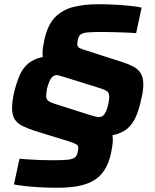

<svg xmlns="http://www.w3.org/2000/svg" viewBox="-20 -716 731 907"><path d="M252 171Q205 171 165 168.5Q125 166 94 162.5Q63 159 46 155L72 34Q88 35 113.5 37Q139 39 170 40Q201 41 233 41Q277 41 300 38.5Q323 36 333.5 28Q344 20 347 2Q348 -3 349 -8Q350 -13 350 -17Q350 -28 341.5 -33.5Q333 -39 309 -47L144 -98Q110 -109 86 -121Q62 -133 49.5 -152.5Q37 -172 37 -206Q37 -220 39 -236.5Q41 -253 45 -273Q57 -323 72 -358.5Q87 -394 113.5 -416Q140 -438 182 -447Q182 -451 181.5 -455.5Q181 -460 181 -464Q181 -478 183.5 -495Q186 -512 190 -530Q206 -601 241.5 -636Q277 -671 328.5 -683.5Q380 -696 443 -696Q490 -696 530.5 -693.5Q571 -691 601.5 -687.5Q632 -684 649 -680L623 -559Q607 -561 580.5 -562Q554 -563 523 -564Q492 -565 461 -565Q419 -565 395.5 -563Q372 -561 361.5 -553.5Q351 -546 348 -529Q347 -522 346 -517Q345 -512 345 -507Q345 -499 349 -494.5Q353 -490 362.5 -486Q372 -482 389 -477L554 -424Q586 -414 609 -402Q632 -390 644.5 -370.5Q657 -351 657 -317Q657 -304 655 -287.5Q653 -271 648 -251Q638 -202 622.5 -166Q607 -130 581 -108Q555 -86 511 -77Q512 -72 512.5 -66.5Q513 -61 513 -55Q513 -41 510.5 -26Q508 -11 505 5Q494 58 471 91Q448 124 415 141Q382 158 340.5 164.5Q299 171 252 171ZM448 -163Q459 -163 467.5 -170.5Q476 -178 482 -192.5Q488 -207 492 -227Q494 -236 495 -244.5Q496 -253 496 -260Q496 -276 487 -283.5Q478 -291 457 -298L287 -351Q273 -355 263.5 -358Q254 -361 247 -361Q236 -361 227.5 -353Q219 -345 213 -331Q207 -317 202 -297Q201 -288 199.5 -279.5Q198 -271 198 -264Q198 -248 207 -240.5Q216 -233 237 -226L407 -172Q420 -168 430.5 -165.5Q441 -163 448 -163Z"/></svg>

Font: Saira Thin
Style: Bold Italic
Weight: 700
Italic angle: -12°
Version: Version 1.101